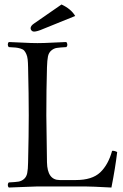

<svg xmlns="http://www.w3.org/2000/svg" viewBox="-20 -839 552 864"><path d="M256.8 -818.8Q299.8 -798.8 318.4 -767.1L174.8 -709Q147 -696.8 132.8 -696.8Q126.5 -696.8 122.1 -701.4Q117.7 -706.1 117.7 -711.9Q117.7 -722.7 132.8 -732.9ZM191.4 -108.9Q192.9 -28.8 248.5 -28.8H321.3Q394.5 -28.8 430.9 -63.2Q467.3 -97.7 484.4 -160.2Q494.1 -161.6 507.3 -154.8Q499 -84 481.4 4.9Q389.2 0 362.3 0H149.4Q134.3 0 89.1 2.2Q43.9 4.4 19.5 4.9Q15.1 0.5 15.1 -6.6Q15.1 -13.7 19.5 -18.1Q49.3 -19.5 63 -21.7Q76.7 -23.9 87.9 -33.4Q99.1 -43 102.5 -60.1Q106 -77.1 106.4 -108.9Q109.4 -233.4 109.4 -320.8Q109.4 -411.1 106.4 -536.1Q106 -557.6 104.5 -571.5Q103 -585.4 98.4 -595.7Q93.8 -606 88.6 -611.6Q83.5 -617.2 72.3 -620.6Q61 -624 50.3 -625Q39.6 -626 19.5 -627Q15.1 -631.3 15.1 -638.4Q15.1 -645.5 19.5 -649.9Q41 -649.4 81.1 -647.2Q121.1 -645 148.4 -645Q176.3 -645 217 -647.2Q257.8 -649.4 278.3 -649.9Q282.7 -645.5 283 -638.4Q283.2 -631.3 278.3 -627Q248.5 -625.5 235.1 -623.3Q221.7 -621.1 210.4 -611.3Q199.2 -601.6 195.8 -585Q192.4 -568.4 191.4 -536.1Q188.5 -435.5 188.5 -319.8Q188.5 -299.3 191.4 -108.9Z"/></svg>

Font: Linux Libertine Display
Style: Regular
Weight: 400
Designer: Philipp H. Poll
Foundry: Philipp H. Poll
Version: Version 5.0.9